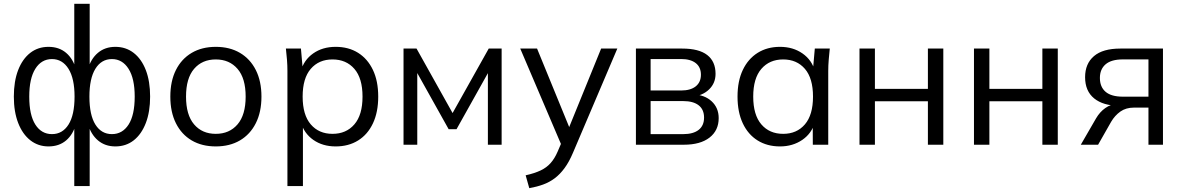

<svg xmlns="http://www.w3.org/2000/svg" viewBox="-20 -756 6175 1003"><path d="M368 216V-111.8H377.9Q362.5 -54 325.5 -22.5Q288.5 8.9 233.4 8.9Q179.5 8.9 138.6 -23Q97.7 -55 75 -113.5Q52.3 -171.9 52.3 -251.4Q52.3 -331.3 74.7 -389.6Q97.2 -447.8 137.8 -479.6Q178.5 -511.3 233.4 -511.3Q288.5 -511.3 325.5 -479.8Q362.5 -448.4 377.9 -391H368V-736H448.5V-391H438.1Q454.1 -448.4 491.3 -479.8Q528.5 -511.3 582.6 -511.3Q637.5 -511.3 678.4 -479.6Q719.3 -447.8 741.8 -389.6Q764.2 -331.3 764.2 -251.4Q764.2 -171.9 741.8 -113.5Q719.3 -55 678.7 -23Q638.1 8.9 582.6 8.9Q529 8.9 491.8 -22.5Q454.5 -54 438.1 -111.8H448.5V216ZM251.4 -55.4Q306.4 -55.4 337.9 -105.3Q369.5 -155.3 369.5 -251.4Q369.5 -346 337.7 -396.7Q305.9 -447.4 251.4 -447.4Q196.4 -447.4 164.6 -396.7Q132.8 -346 132.8 -251.4Q132.8 -155.3 164.6 -105.3Q196.4 -55.4 251.4 -55.4ZM564.6 -55.4Q619.6 -55.4 651.7 -105.3Q683.7 -155.3 683.7 -251.4Q683.7 -346 651.4 -396.7Q619.2 -447.4 564.6 -447.4Q509.6 -447.4 478.3 -396.7Q447.1 -346 447.1 -251.4Q447.1 -155.3 478.3 -105.3Q509.6 -55.4 564.6 -55.4Z M1107.3 8.9Q1034.6 8.9 981.3 -22.5Q928 -54 898.9 -112.4Q869.8 -170.8 869.8 -251.3Q869.8 -331.9 898.9 -390.1Q928 -448.3 981.4 -479.8Q1034.8 -511.3 1107.4 -511.3Q1180 -511.3 1233.5 -479.8Q1287 -448.3 1316.4 -390.1Q1345.8 -331.8 1345.8 -251.3Q1345.8 -170.9 1316.4 -112.5Q1287 -54 1233.5 -22.5Q1180.1 8.9 1107.3 8.9ZM1107.2 -56.8Q1178.5 -56.8 1220.9 -106.3Q1263.3 -155.7 1263.3 -251.4Q1263.3 -347.1 1220.8 -396.3Q1178.3 -445.5 1107.2 -445.5Q1036.1 -445.5 993.9 -396.3Q951.8 -347.1 951.8 -251.4Q951.8 -155.7 993.9 -106.3Q1036 -56.8 1107.2 -56.8Z M1481.5 216V-385.9Q1481.5 -414.2 1479.2 -443.6Q1477 -472.9 1473.5 -502.3H1552.1L1562.5 -383.1H1551Q1567.1 -442.5 1616.1 -476.9Q1665.1 -511.3 1733.4 -511.3Q1800.9 -511.3 1850.6 -480.1Q1900.4 -448.8 1928.1 -390.8Q1955.8 -332.9 1955.8 -251.4Q1955.8 -170.5 1928.4 -112Q1900.9 -53.5 1850.9 -22.3Q1800.9 8.9 1733.4 8.9Q1665.6 8.9 1616.8 -25.2Q1568 -59.4 1551.5 -118.3H1562.5V216ZM1716.9 -56.8Q1788.6 -56.8 1831.2 -106.3Q1873.8 -155.7 1873.8 -251.4Q1873.8 -347.1 1831.2 -396.3Q1788.6 -445.5 1716.9 -445.5Q1645.7 -445.5 1603.4 -396.3Q1561 -347.1 1561 -251.4Q1561 -155.7 1603.4 -106.3Q1645.7 -56.8 1716.9 -56.8Z M2088 0V-502.3H2156L2344.3 -165.4L2533.1 -502.3H2600.5V0H2528.7V-412.2H2550.1L2364.8 -80.9H2323.8L2138.4 -412.7H2159.8V0Z M2744.9 227 2726 159.8Q2773 149.3 2804.2 134.4Q2835.4 119.6 2856.4 95.9Q2877.4 72.3 2893 36.1L2918.5 -23.4L2916.6 10.7L2697.7 -502.3H2785.6L2966.4 -60.6H2940.6L3120.3 -502.3H3204.9L2973.3 41.8Q2953 90 2929.1 122.3Q2905.3 154.6 2877.8 175.3Q2850.2 196 2817.2 208Q2784.2 220 2744.9 227Z M3302 0V-502.3H3544Q3631 -502.3 3674.5 -468.6Q3718 -434.9 3718 -370.3Q3718 -321.8 3684.6 -289.3Q3651.3 -256.8 3597.8 -250.9V-263.3Q3660.1 -261.4 3697.3 -227.1Q3734.4 -192.9 3734.4 -138.9Q3734.4 -74.4 3686.5 -37.2Q3638.6 0 3552.4 0ZM3378.8 -55.3H3548.5Q3601.5 -55.3 3629.7 -77.5Q3658 -99.7 3658 -141.6Q3658 -184.1 3629.7 -206Q3601.5 -228 3548.5 -228H3378.8ZM3378.8 -283.3H3538.5Q3587.5 -283.3 3614.6 -305Q3641.6 -326.8 3641.6 -365.7Q3641.6 -405.1 3614.6 -426.3Q3587.5 -447.6 3538.5 -447.6H3378.8Z M4054.8 8.9Q3987.7 8.9 3937.7 -22.3Q3887.7 -53.5 3860.2 -112Q3832.8 -170.5 3832.8 -251.4Q3832.8 -332.9 3860.5 -390.8Q3888.2 -448.8 3938.2 -480.1Q3988.2 -511.3 4054.8 -511.3Q4122.5 -511.3 4172 -476.9Q4221.6 -442.5 4237.6 -383.1H4226.1L4236.5 -502.3H4314.7Q4311.7 -472.9 4309.2 -443.6Q4306.7 -414.2 4306.7 -385.9V0H4226.1L4225.7 -118.3H4237.1Q4221.1 -59.4 4171.1 -25.2Q4121 8.9 4054.8 8.9ZM4071.2 -56.8Q4142.4 -56.8 4184.8 -106.3Q4227.1 -155.7 4227.1 -251.4Q4227.1 -347.1 4184.8 -396.3Q4142.4 -445.5 4071.2 -445.5Q4000 -445.5 3957.4 -396.3Q3914.8 -347.1 3914.8 -251.4Q3914.8 -155.7 3957.2 -106.3Q3999.6 -56.8 4071.2 -56.8Z M4470 0V-502.3H4550.5V-291.6H4827.3V-502.3H4907.8V0H4827.3V-226.9H4550.5V0Z M5068 0V-502.3H5148.5V-291.6H5425.3V-502.3H5505.8V0H5425.3V-226.9H5148.5V0Z M5626.1 0 5705.8 -137.8Q5725.3 -171.2 5754.2 -191.7Q5783.2 -212.2 5814.7 -212.2H5828.7L5827.7 -203.4Q5743.5 -203.4 5696 -241.8Q5648.5 -280.3 5648.5 -352.7Q5648.5 -423.5 5694.9 -462.9Q5741.2 -502.3 5832.4 -502.3H6055.3V0H5979.5V-193.9H5903.9Q5861.8 -193.9 5832.7 -173.2Q5803.7 -152.5 5784.5 -119.7L5716.4 0ZM5845.8 -251H5979.5V-445.7H5845.8Q5785.3 -445.7 5755.5 -420Q5725.8 -394.3 5725.8 -348.9Q5725.8 -302 5755.5 -276.5Q5785.3 -251 5845.8 -251Z"/></svg>

Font: Mulish ExtraLight
Style: Regular
Weight: 200
Designer: Vernon Adams
Foundry: Vernon Adams
Version: Version 3.603